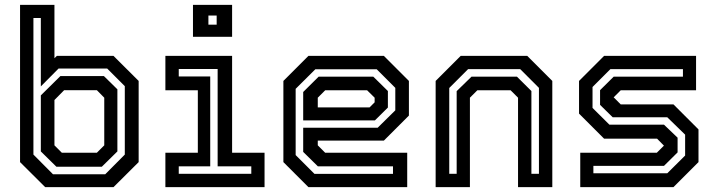

<svg xmlns="http://www.w3.org/2000/svg" viewBox="-20 -770 2949 790"><path d="M166 0 62.5 -103V-750H204V-530.5L214 -540H447L550.5 -437V-103L447 0ZM212 -84 148 -147V-377.5L228.5 -457H407.5L463 -402.5V-147L399 -84ZM234.5 -141.5H378.5L409 -172V-368L378.5 -399H244L204 -358.5V-172ZM198 -53H413L493.5 -134V-415.5L421 -488H221L148 -414.5V-696H117.5V-134Z M774 -618.5V-750H935V-618.5ZM837.5 -668.5H871.5V-706H837.5ZM660.5 0V-141.5H794V-398.5H660.5V-540H935V-141.5H1068.5V0ZM715.5 -55H1014V-85.5H875.5V-486H715.5V-455.5H845V-85.5H715.5Z M1559.5 -540 1662.5 -437V-294.5L1559.5 -191.5H1287.5V-172L1318 -141.5H1655.5V0H1249L1146 -103V-437L1249 -540ZM1516 -454.5 1576 -395.5V-327.5L1522.5 -274.5H1227.5V-391.5L1291 -454.5ZM1530 -485H1277.5L1196.5 -404.5V-132L1274 -54.5H1597V-85.5H1288L1227.5 -145V-244.5H1534L1606.5 -316V-408.5ZM1490.5 -398.5H1318L1287.5 -368V-328H1500.5L1521.5 -349V-368Z M1772.5 0V-437L1875.5 -540H2149.5L2252.5 -437V0H2111.5V-368L2081 -398.5H1944L1913.5 -368V0ZM1828.5 -55H1859V-395L1920 -454.5H2107L2166.5 -395.5V-55H2197.5V-408.5L2120.5 -485.5H1906L1828.5 -408Z M2367.5 0V-141.5H2682.5L2713 -172V-169.5L2683.5 -199.5H2465.5L2362.5 -302.5V-437L2465.5 -540H2844V-398.5H2534L2503.5 -368V-371L2534 -340.5H2751L2854 -237.5V-103L2751 0ZM2421.5 -57H2725.5L2799 -130V-216L2725.5 -287.5H2501L2449 -338.5V-399L2505 -454.5H2790V-485.5H2491.5L2418 -412V-326L2487.5 -257H2712L2768 -203.5V-143L2712 -87.5H2421.5Z"/></svg>

Font: Tourney Thin SemiBold
Style: Regular
Weight: 600
Version: Version 1.015